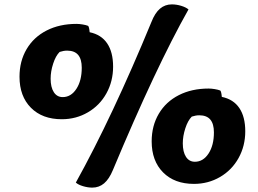

<svg xmlns="http://www.w3.org/2000/svg" viewBox="-20 -816 1176 876"><path d="M69 -466Q69 -537 101.5 -592Q134 -647 193 -677Q252 -707 329 -707Q341 -707 356.5 -704.5Q372 -702 382 -698Q387 -693 389 -669Q442 -658 469 -618Q496 -578 496 -512Q496 -445 465.5 -390Q435 -335 381 -303.5Q327 -272 262 -272Q173 -272 121 -324.5Q69 -377 69 -466ZM353 -507Q353 -546 336.5 -565.5Q320 -585 286 -585Q270 -585 252 -579Q234 -561 222.5 -525.5Q211 -490 211 -457Q211 -418 225.5 -395.5Q240 -373 266 -373Q304 -373 328.5 -410.5Q353 -448 353 -507ZM671 -716Q687 -757 710 -776.5Q733 -796 764 -796Q785 -796 806.5 -789.5Q828 -783 840 -773Q691 -509 495 -40Q478 1 455 20.5Q432 40 401 40Q381 40 359 33.5Q337 27 326 17Q493 -284 671 -716ZM672 -171Q672 -242 704.5 -297Q737 -352 796 -382Q855 -412 932 -412Q944 -412 959.5 -409.5Q975 -407 985 -403Q990 -398 992 -374Q1045 -363 1072 -323Q1099 -283 1099 -217Q1099 -150 1068.5 -95Q1038 -40 984 -8.5Q930 23 865 23Q776 23 724 -29.5Q672 -82 672 -171ZM956 -212Q956 -251 939.5 -270.5Q923 -290 889 -290Q873 -290 855 -284Q837 -266 825.5 -230.5Q814 -195 814 -162Q814 -123 828.5 -100.5Q843 -78 869 -78Q907 -78 931.5 -115.5Q956 -153 956 -212Z"/></svg>

Font: Lemonada SemiBold
Style: Regular
Weight: 600
Designer: Mohamed Gaber (Arabic) Eduardo Tunni (Latin)
Foundry: Kief Type Foundry
Version: Version 3.006